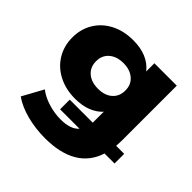

<svg xmlns="http://www.w3.org/2000/svg" viewBox="-189 -722 1097 1097"><g transform="rotate(45 359.0 -173.5)"><path d="M707 24H626Q598 113 521.5 158Q445 203 324 203Q246 203 175.5 184.5Q105 166 57 132L126 6Q158 32 208.5 48Q259 64 311 64Q391 64 425 25H268V-53H454V-67V-131L455 -142Q395 -78 286 -78Q210 -78 151 -108.5Q92 -139 59.5 -193Q27 -247 27 -315Q27 -383 59.5 -436.5Q92 -490 150.5 -520Q209 -550 285 -550Q404 -550 463 -476V-542H644V-99Q644 -82 642 -54H707ZM456 -315Q456 -362 423.5 -390Q391 -418 338 -418Q284 -418 251.5 -390Q219 -362 219 -315Q219 -267 251.5 -239Q284 -211 338 -211Q392 -211 424 -239Q456 -267 456 -315Z"/></g></svg>

Font: Montserrat Alternates ExtraBold
Style: Regular
Weight: 800
Designer: Julieta Ulanovsky
Foundry: Julieta Ulanovsky
Version: Version 7.200